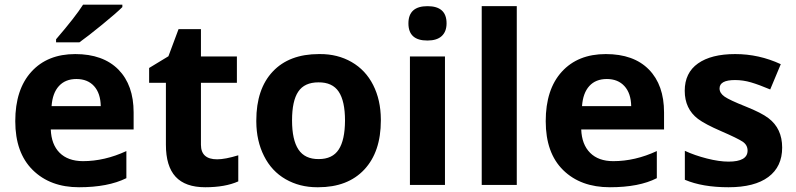

<svg xmlns="http://www.w3.org/2000/svg" viewBox="-20 -786 3382 816"><path d="M304.7 -450.2Q257.8 -450.2 230.5 -420.4Q203.1 -390.6 199.2 -335H408.2Q407.2 -389.6 379.9 -419.9Q352.5 -450.2 304.7 -450.2ZM44.9 -271Q44.9 -405.8 113.3 -481Q181.6 -556.2 299.8 -556.2Q418 -556.2 483.4 -490.2Q547.9 -424.3 547.9 -308.1V-235.8H195.8Q198.2 -171.9 233.4 -136.7Q268.6 -101.6 332 -101.1Q424.8 -101.1 517.1 -144V-28.8Q439 9.8 315.9 9.8Q193.4 9.8 119.1 -63.5Q44.9 -136.7 44.9 -271ZM500 -766.1V-755.9Q475.1 -731 414.1 -681.2Q353 -631.3 317.4 -606H218.3V-619.1Q300.3 -714.4 333 -766.1Z M834 -170.9Q834 -108.9 902.8 -108.9Q937 -108.9 992.7 -126V-15.1Q937 9.8 852.3 9.8Q767.6 9.8 726.3 -34.9Q685.1 -79.6 685.1 -170.9V-434.1H613.8V-497.1L695.8 -546.9L738.8 -662.1H834V-545.9H986.8V-434.1H834Z M1333.5 -436Q1273.9 -436 1247.6 -396.5Q1221.2 -357.4 1221.2 -274.4Q1221.2 -191.4 1248.5 -150.4Q1275.9 -109.4 1334.5 -109.9Q1393.1 -109.9 1419.4 -150.4Q1445.8 -190.4 1446.3 -273.4Q1446.3 -356.4 1419.4 -396.5Q1392.6 -436.5 1333.5 -436ZM1339.8 -556.2Q1414.6 -556.6 1474.1 -522.5Q1533.7 -488.3 1565.9 -424.8Q1598.1 -361.3 1598.6 -278.8Q1598.6 -276.4 1598.6 -273.9Q1598.6 -140.6 1528.3 -65.4Q1458 9.8 1332.5 9.8H1328.1Q1253.4 9.8 1193.8 -24.4Q1134.3 -58.6 1102.1 -123Q1069.8 -187 1069.3 -269Q1069.3 -271.5 1069.3 -273.9Q1069.3 -407.7 1139.2 -481.9Q1209 -556.2 1335.4 -556.2Z M1871.1 0H1722.2V-545.9H1871.1ZM1877.9 -687Q1877.9 -651.9 1857.4 -632.8Q1836.9 -613.8 1796.9 -613.8Q1715.8 -613.3 1715.8 -686.5Q1715.8 -759.8 1796.9 -759.8Q1877.9 -759.8 1877.9 -687Z M2176.3 0H2027.3V-759.8H2176.3Z M2453.6 -335H2662.6Q2661.6 -389.6 2634 -419.9Q2606.4 -450.2 2559.1 -450.2Q2511.7 -450.2 2484.6 -420.4Q2457.5 -390.6 2453.6 -335ZM2802.2 -308.1V-235.8H2450.2Q2452.6 -171.9 2488 -136.5Q2523.4 -101.1 2586.4 -101.1Q2679.2 -101.1 2771.5 -144V-28.8Q2696.3 9.8 2572 9.8Q2447.8 9.8 2373.5 -63Q2299.3 -135.7 2299.3 -271Q2299.3 -406.2 2367.7 -481.2Q2436 -556.2 2554.7 -556.2Q2673.3 -556.2 2737.8 -490.5Q2802.2 -424.8 2802.2 -308.1Z M3076.2 -99.1Q3157.2 -99.1 3157.2 -146Q3157.2 -169.9 3136 -184.1Q3114.7 -198.2 3045.4 -228.3Q2976.1 -258.3 2946.3 -280.8Q2890.1 -323.7 2890.1 -400.1Q2890.1 -476.6 2946.5 -516.4Q3002.9 -556.2 3104.5 -556.2Q3206.1 -556.2 3298.3 -513.2L3253.4 -405.8Q3206.1 -425.8 3172.1 -435.8Q3138.2 -445.8 3104 -445.8Q3038.1 -445.8 3038.1 -410.2Q3038.1 -390.1 3059.6 -375.2Q3081.1 -360.4 3148.7 -333.5Q3216.3 -306.6 3246.1 -283.7Q3304.2 -239.7 3304.2 -158.7Q3304.2 -77.6 3245.6 -33.9Q3187 9.8 3076.2 9.8Q2965.3 9.8 2890.6 -22V-145Q2932.6 -125.5 2984.6 -112.3Q3036.6 -99.1 3076.2 -99.1Z"/></svg>

Font: OpenSansHebrew-Bold
Style: Bold
Weight: 700
Foundry: Ascender Corporation, Yanek Iontef
Version: Version 2.001;PS 002.001;hotconv 1.0.70;makeotf.lib2.5.58329